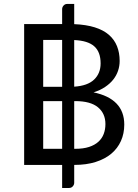

<svg xmlns="http://www.w3.org/2000/svg" viewBox="-20 -840 703 978"><path d="M358 0V92Q357.5 102 350.2 109.8Q343 117.5 331.5 117.5H296.5V0H103V-717.5H296.5V-794.5Q297 -804.5 304.2 -812.2Q311.5 -820 323 -820H358V-717Q418.5 -714.5 462.5 -700.8Q506.5 -687 534.5 -662.8Q562.5 -638.5 576 -604.8Q589.5 -571 589.5 -529.5Q589.5 -503.5 581.2 -479.2Q573 -455 556.5 -434.2Q540 -413.5 515 -396.8Q490 -380 456.5 -369.5Q534 -353.5 573.5 -312.5Q613 -271.5 613 -205.5Q613 -159.5 596 -121.8Q579 -84 546.8 -57Q514.5 -30 467.2 -15Q420 0 359.5 0ZM358 -325V-82H363.5Q404.5 -82 433.5 -91.5Q462.5 -101 481 -117.8Q499.5 -134.5 508.2 -157.5Q517 -180.5 517 -208Q517 -262 479 -293.5Q441 -325 363.5 -325ZM492.5 -517Q492.5 -575.5 460 -604.2Q427.5 -633 358 -636V-398.5Q426.5 -403 459.5 -434.8Q492.5 -466.5 492.5 -517ZM200 -82H296.5V-325H200ZM200 -398H296.5V-636.5H200Z"/></svg>

Font: Lato Medium
Style: Regular
Weight: 500
Designer: Lukasz Dziedzic
Foundry: tyPoland Lukasz Dziedzic
Version: Version 2.006; 2014-01-15